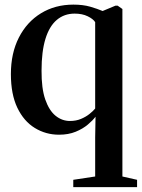

<svg xmlns="http://www.w3.org/2000/svg" viewBox="-20 -558 599 811"><path d="M289.5 232.5V201.5L382 187.5V23L383.5 -65Q372 -49.5 351 -31.8Q330 -14 299.5 -1.5Q269 11 229.5 11Q173.5 11 127 -17.5Q80.5 -46 53.2 -103Q26 -160 26 -245Q26 -333.5 59.8 -399.5Q93.5 -465.5 153.2 -502Q213 -538.5 290 -538.5Q330.5 -538.5 360.8 -529.8Q391 -521 413.5 -511.5L467.5 -534H477L497 -520V187.5L559 201.5V232.5ZM275.5 -47Q301.5 -47 322.2 -55.8Q343 -64.5 358.2 -76.8Q373.5 -89 382 -99.5V-464.5Q373.5 -478 350.5 -489.2Q327.5 -500.5 295.5 -500.5Q251.5 -500.5 220 -474Q188.5 -447.5 172 -394Q155.5 -340.5 155.5 -259.5Q155 -184.5 171.2 -137.8Q187.5 -91 214.8 -69Q242 -47 275.5 -47Z"/></svg>

Font: Merriweather 96pt SemiBold
Style: Regular
Weight: 600
Version: Version 2.100